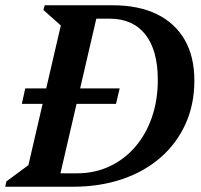

<svg xmlns="http://www.w3.org/2000/svg" viewBox="-46 -710 764 730"><path d="M132 0V-51H247Q313 -51 369.5 -77Q426 -103 467.5 -151Q509 -199 531.5 -264Q554 -329 554 -406Q554 -519 506.5 -579Q459 -639 371 -639H267V-690H382Q480 -690 549.5 -656.5Q619 -623 656 -559Q693 -495 693 -404Q693 -313 659.5 -239Q626 -165 565 -111.5Q504 -58 419 -29Q334 0 231 0ZM-26 0 -22 -20 101 -111 52 -39 194 -651 225 -578 119 -672 124 -690H332L172 0ZM37 -315 50 -374H409L395 -315Z"/></svg>

Font: Platypi Light Medium
Style: Italic
Weight: 500
Italic angle: -13°
Version: Version 1.200